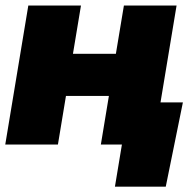

<svg xmlns="http://www.w3.org/2000/svg" viewBox="-20 -536 714 712"><path d="M280.3 -515.6 250.5 -336.4H409.7L439.5 -515.6H634.8L549.3 0H354L383.8 -180.2H224.6L194.8 0H-0.5L85 -515.6ZM406.2 156.2 432.1 0H385.3L411.1 -156.2H658.2L594.7 156.2Z"/></svg>

Font: Inter Display Black
Style: Italic
Weight: 900
Italic angle: -9.39999°
Designer: Rasmus Andersson
Foundry: rsms
Version: Version 4.000;git-a52131595